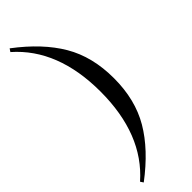

<svg xmlns="http://www.w3.org/2000/svg" viewBox="-301 -696 911 911"><g transform="rotate(-45 154.5 -240.0)"><path d="M15 195Q185 46 185 -240Q185 -526 15 -675L25 -690Q151 -595 213 -489.5Q275 -384 275 -240Q275 -96 213 9.5Q151 115 25 210Z"/></g></svg>

Font: Philosopher
Style: Regular
Weight: 400
Designer: Jovanny Lemonad
Foundry: Jovanny Lemonad
Version: Version 2.000